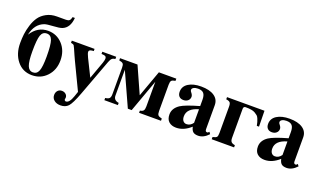

<svg xmlns="http://www.w3.org/2000/svg" viewBox="-84 -1230 3329 1975"><g transform="rotate(20 1581.0 -243.0)"><path d="M441 -691H466Q457 -580 381 -550Q352 -539 285 -535.5Q218 -532 192 -523Q97 -488 71 -366H72Q140 -473 254 -473Q349 -473 412.5 -404Q476 -335 476 -229Q476 -124 411.5 -55Q347 14 250 14Q149 14 87 -62.5Q25 -139 25 -257Q25 -307 30.5 -354Q36 -401 53 -455.5Q70 -510 97.5 -549.5Q125 -589 174 -615.5Q223 -642 288 -642H386Q411 -642 423 -652.5Q435 -663 441 -691ZM251 -442Q205 -442 188.5 -394.5Q172 -347 172 -218Q172 -109 190 -63Q208 -17 251 -17Q294 -17 311.5 -61.5Q329 -106 329 -218Q329 -346 312 -394Q295 -442 251 -442Z M1002 -461V-437Q978 -434 966 -423.5Q954 -413 942 -382L794 16Q749 137 717 172Q686 205 633 205Q590 205 563 183Q536 161 536 126Q536 97 553 78Q570 59 598 59Q623 59 640.5 74Q658 89 658 111Q658 115 656 125L655 131Q655 138 660 143Q665 148 672 148Q710 148 738 66L756 13L617 -277Q608 -295 592 -331.5Q576 -368 565 -393Q554 -418 550 -423Q542 -433 516 -437V-461H765V-437L749 -436Q713 -433 713 -411Q713 -395 733 -353L825 -167L893 -355Q904 -387 904 -404Q904 -422 893 -429Q882 -436 850 -437V-461Z M1420 0V-24Q1448 -28 1458 -41.5Q1468 -55 1468 -87V-357L1339 0H1297L1131 -366V-84Q1131 -32 1188 -24V0H1040V-24Q1074 -28 1085.5 -41.5Q1097 -55 1097 -87V-376Q1097 -408 1087 -419.5Q1077 -431 1044 -437V-461H1235L1364 -173H1365L1469 -461H1660V-437Q1627 -432 1617 -420Q1607 -408 1607 -376V-87Q1607 -55 1617 -43Q1627 -31 1660 -24V0Z M2167 -64 2182 -43Q2129 14 2070 14Q2033 14 2014.5 -1.5Q1996 -17 1988 -55Q1912 14 1829 14Q1779 14 1749 -12.5Q1719 -39 1719 -92Q1719 -159 1786 -204Q1836 -237 1987 -280V-348Q1987 -397 1968.5 -419Q1950 -441 1906 -441Q1878 -441 1859.5 -431Q1841 -421 1841 -404Q1841 -393 1852 -381Q1871 -358 1871 -339Q1871 -313 1852 -296Q1833 -279 1803 -279Q1772 -279 1755 -297Q1738 -315 1738 -347Q1738 -406 1790.5 -439.5Q1843 -473 1929 -473Q2021 -473 2073 -438Q2125 -403 2125 -339V-78Q2125 -50 2146 -50Q2153 -50 2157 -54ZM1987 -97V-245Q1865 -211 1865 -124Q1865 -92 1879.5 -74.5Q1894 -57 1917 -57Q1959 -57 1987 -97Z M2407 -402V-85Q2407 -54 2419.5 -41Q2432 -28 2460 -24V0H2215V-24Q2250 -32 2259 -43Q2268 -54 2268 -88V-376Q2268 -408 2257.5 -420.5Q2247 -433 2215 -437V-461H2625L2628 -288H2604Q2598 -316 2595 -327.5Q2592 -339 2583.5 -360Q2575 -381 2564.5 -390Q2554 -399 2536 -410Q2518 -421 2492 -425Q2466 -429 2431 -429Q2407 -429 2407 -402Z M3135 -64 3150 -43Q3097 14 3038 14Q3001 14 2982.5 -1.5Q2964 -17 2956 -55Q2880 14 2797 14Q2747 14 2717 -12.5Q2687 -39 2687 -92Q2687 -159 2754 -204Q2804 -237 2955 -280V-348Q2955 -397 2936.5 -419Q2918 -441 2874 -441Q2846 -441 2827.5 -431Q2809 -421 2809 -404Q2809 -393 2820 -381Q2839 -358 2839 -339Q2839 -313 2820 -296Q2801 -279 2771 -279Q2740 -279 2723 -297Q2706 -315 2706 -347Q2706 -406 2758.5 -439.5Q2811 -473 2897 -473Q2989 -473 3041 -438Q3093 -403 3093 -339V-78Q3093 -50 3114 -50Q3121 -50 3125 -54ZM2955 -97V-245Q2833 -211 2833 -124Q2833 -92 2847.5 -74.5Q2862 -57 2885 -57Q2927 -57 2955 -97Z"/></g></svg>

Font: STIX MathJax Alphabets
Style: Bold
Weight: 700
Designer: MicroPress Inc., with final additions and corrections provided by Coen Hoffman, Elsevier (retired)
Version: Version 1.1.1